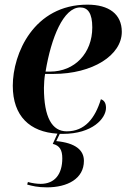

<svg xmlns="http://www.w3.org/2000/svg" viewBox="-20 -566 547 826"><path d="M250 10C378 10 436 -57 436 -102C436 -124 427 -135 414 -139C389 -57 345 -1 267 -1C204 -1 169 -61 169 -188C169 -203 171 -232 174 -248H210C378 -248 504 -328 504 -429C504 -505 449 -546 356 -546C126 -546 35 -336 35 -197C35 -66 109 2 227 9L207 53C237 60 248 80 248 115C248 183 216 225 155 225C138 225 118 222 100 217L97 228C119 234 142 240 182 240C270 240 341 203 341 126C341 80 305 49 222 41L237 10C241 10 245 10 250 10ZM196 -258H176C200 -404 253 -534 325 -534C358 -534 377 -509 377 -448C377 -337 301 -258 196 -258Z"/></svg>

Font: Noto Serif Display SemiBold
Style: Italic
Weight: 600
Italic angle: -12°
Designer: Monotype Design Team
Foundry: Monotype Imaging Inc.
Version: Version 2.009